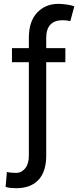

<svg xmlns="http://www.w3.org/2000/svg" viewBox="-20 -780 418 1004"><path d="M321.8 -528.3V-454.6H221.7V34.2Q221.7 117.2 181.2 160.6Q140.6 204.1 64.9 204.1Q50.3 204.1 36.9 202.9Q23.4 201.7 9.3 197.3L16.1 119.1Q23.9 122.1 41 123Q58.1 124 64 124Q92.8 124 111.8 100.3Q130.9 76.7 130.9 34.2V-454.6H42.5V-528.3H130.9V-581.5Q130.9 -668.5 174.3 -714.1Q217.8 -759.8 284.7 -759.8Q305.2 -759.8 330.1 -756.1Q355 -752.4 368.7 -747.1L347.7 -669.4Q340.3 -671.4 330.6 -672.9Q320.8 -674.3 308.1 -674.3Q265.6 -674.3 243.7 -651.4Q221.7 -628.4 221.7 -581.5V-528.3Z"/></svg>

Font: Inter 20pt
Style: Regular
Weight: 400
Version: Version 4.001;git-66647c0bb